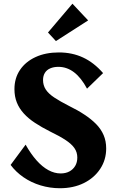

<svg xmlns="http://www.w3.org/2000/svg" viewBox="-20 -988 626 1018"><path d="M297.4 10Q245 10 195.3 -5Q145.6 -20 104.8 -48.1Q63.9 -76.2 36.3 -113.6L115.8 -221Q143.3 -172 173.7 -137.8Q204.1 -103.6 236.4 -86Q268.7 -68.4 301.5 -68.4Q328.2 -68.4 347.8 -78.9Q367.4 -89.4 378.7 -108.3Q389.9 -127.2 389.9 -152.7Q389.9 -180.9 374.5 -202.9Q359.1 -224.9 327.3 -245.8Q295.6 -266.6 245.8 -290.6Q200.8 -313.3 165.7 -336.4Q130.6 -359.4 106.2 -386.3Q81.7 -413.1 69.2 -444.7Q56.6 -476.3 56.6 -515.3Q56.6 -573.9 86.3 -617.6Q115.9 -661.3 168.9 -685.6Q221.9 -710 292.4 -710Q362.5 -710 420.3 -683.1Q478.1 -656.3 526.6 -600.4L441.4 -517.9Q410.4 -576.2 372.4 -604.9Q334.4 -633.6 289.5 -633.6Q264.6 -633.6 246.1 -625.4Q227.5 -617.3 217.9 -601.6Q208.2 -585.9 208.2 -563.8Q208.2 -535.8 222.5 -513.7Q236.8 -491.5 267.5 -471.1Q298.3 -450.6 347.1 -425.8Q391.6 -404.1 427.6 -380.3Q463.7 -356.6 489.7 -330.1Q515.6 -303.7 529.3 -271.9Q543 -240.2 543 -201.1Q543 -140.5 511.2 -92.5Q479.4 -44.4 424.3 -17.2Q369.2 10 297.4 10ZM276.5 -770.2 234.4 -815.7 364.1 -968.4 447.3 -879.8Z"/></svg>

Font: Sutasoma
Style: Regular
Weight: 400
Designer: Izhar Fathurrohim, Akbar Rohmanto, Arusyal Khofiqoini
Foundry: Kiwari Kolektiv
Version: Version 1.102